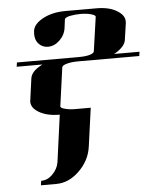

<svg xmlns="http://www.w3.org/2000/svg" viewBox="-54 -507 696 861"><g transform="rotate(-5 294.0 -76.5)"><path d="M33.2 -231 36.1 -250H312Q344.2 -250 361.8 -254.9Q381.8 -260.3 383.8 -269L405.8 -422.9Q407.2 -430.2 387.2 -436Q367.2 -441.9 338.9 -441.9Q312.5 -441.9 289.1 -437Q267.1 -431.2 267.1 -422.9L262.2 -384.8Q257.8 -353.5 232.9 -330.1Q209.5 -308.1 182.1 -308.1Q153.8 -308.1 136.2 -330.1Q124 -345.7 124 -371.1Q124 -379.9 125 -384.8Q129.4 -416 172.9 -439Q214.8 -460.9 272.9 -460.9H412.1Q470.2 -460.9 504.9 -439Q538.1 -418.9 538.1 -392.1V-384.8L526.9 -308.1Q522.5 -278.8 479 -252.9L473.1 -250H587.9L585 -231H309.1Q280.3 -231 258.8 -225.1Q238.8 -219.7 236.8 -210.9L212.9 -38.1Q211.9 -34.2 216.8 -30.5Q221.7 -26.9 231 -24.9Q251 -19 278.8 -19H348.1L324.2 153.8Q315.9 216.3 267.1 263.2Q220.7 308.1 164.1 308.1H95.2L98.1 288.1Q127 288.1 148.9 266.1Q173.8 241.2 178.2 210.9L207 0Q148.9 0 112.8 -22Q80.1 -41.5 80.1 -69.8Q80.1 -70.8 80.6 -73.5Q81.1 -76.2 81.1 -77.1L94.2 -172.9Q98.6 -204.1 142.1 -227.1Q146 -229 148.9 -231Z"/></g></svg>

Font: Hjet
Style: Italic
Weight: 400
Designer: T. Christopher White
Version: Version 1.2